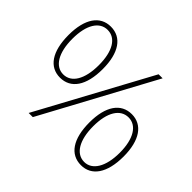

<svg xmlns="http://www.w3.org/2000/svg" viewBox="-165 -968 1211 1211"><g transform="rotate(45 440.0 -363.0)"><path d="M198 -284C294 -284 351 -365 351 -513C351 -658 294 -739 198 -739C103 -739 46 -658 46 -513C46 -365 103 -284 198 -284ZM198 -313C126 -313 80 -388 80 -513C80 -638 126 -710 198 -710C271 -710 316 -638 316 -513C316 -388 271 -313 198 -313ZM216 13H253L659 -739H623ZM682 13C776 13 834 -68 834 -216C834 -361 776 -442 682 -442C586 -442 529 -361 529 -216C529 -68 586 13 682 13ZM682 -16C609 -16 563 -91 563 -216C563 -341 609 -413 682 -413C753 -413 800 -341 800 -216C800 -91 753 -16 682 -16Z"/></g></svg>

Font: Source Han Sans JP VF
Style: Regular
Weight: 250
Designer: Ryoko NISHIZUKA 西塚涼子 (kana, bopomofo & ideographs); Paul D. Hunt (Latin, Greek & Cyrillic); Sandoll Communications 산돌커뮤니
Foundry: Adobe
Version: Version 2.004;hotconv 1.0.118;makeotfexe 2.5.65603